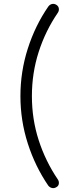

<svg xmlns="http://www.w3.org/2000/svg" viewBox="-20 -811 367 987"><path d="M270 151Q259 158 247.5 155.5Q236 153 228 143Q161 45 123 -73Q85 -191 85 -317Q85 -443 123 -561.5Q161 -680 228 -777Q236 -788 247.5 -790.5Q259 -793 270 -786Q281 -779 282.5 -767Q284 -755 277 -745Q214 -653 179 -544.5Q144 -436 144 -317Q144 -198 179 -90Q214 18 277 111Q284 121 282.5 133Q281 145 270 151Z"/></svg>

Font: Shin Retro Maru Gothic Regular
Style: Regular
Weight: 400
Designer: Iose
Foundry: Typographish
Version: Version 1.002